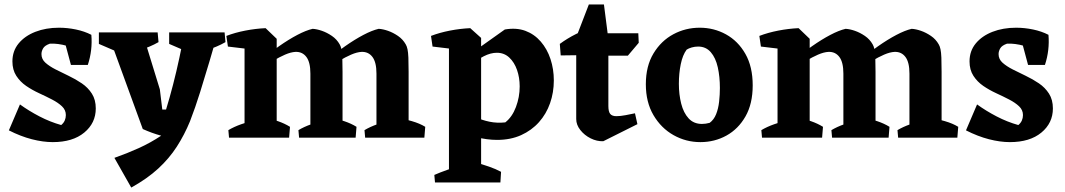

<svg xmlns="http://www.w3.org/2000/svg" viewBox="-20 -621 4803 866"><path d="M218 20Q174 20 123.5 7Q73 -6 20 -33L70 -150Q110 -121 158 -96Q206 -71 256 -57Q267 -66 272 -77.5Q277 -89 277 -102Q277 -125 259.5 -141.5Q242 -158 215 -172Q188 -186 156.5 -200.5Q125 -215 98 -233.5Q71 -252 53.5 -279Q36 -306 36 -344Q36 -391 64 -425Q92 -459 139.5 -477.5Q187 -496 246 -496Q284 -496 322.5 -488Q361 -480 392 -464L358 -379Q326 -402 283 -414Q240 -426 205 -424Q182 -416 174.5 -403Q167 -390 167 -377Q167 -354 185 -338Q203 -322 230.5 -308Q258 -294 289.5 -279Q321 -264 349 -245Q377 -226 394.5 -198.5Q412 -171 412 -132Q412 -66 360 -23Q308 20 218 20ZM300 -328 263 -466 392 -464Q395 -430 391 -395.5Q387 -361 376 -328Z M572 225 496 91Q553 71 606 47Q659 23 707 -9Q685 -15 664.5 -22.5Q644 -30 624 -39L473 -453L622 -475L701 -218L712 -127H729Q745 -179 760.5 -239Q776 -299 789 -360Q802 -421 812 -475H963Q945 -412 924.5 -343Q904 -274 882.5 -205Q861 -136 837 -74Q812 -13 777.5 40.5Q743 94 693.5 139.5Q644 185 572 225ZM586 -354 426 -423V-475H622ZM612 -395 559 -475H691L695 -431Q676 -420 654.5 -411Q633 -402 612 -395ZM903 -354 743 -423V-475H939ZM914 -395 861 -475H993L997 -431Q978 -420 956.5 -411Q935 -402 914 -395Z M1083 0V-446L1178 -494L1228 -446V0ZM1380 0V-289Q1380 -340 1362 -364Q1344 -388 1313 -387Q1292 -386 1265.5 -374.5Q1239 -363 1212 -346.5Q1185 -330 1161 -311L1151 -343Q1195 -382 1238.5 -412.5Q1282 -443 1321 -463.5Q1360 -484 1390 -491Q1409 -490 1432 -482Q1455 -474 1477 -459Q1499 -444 1512 -421Q1517 -413 1520 -399Q1523 -385 1524 -361Q1525 -337 1525 -297V0ZM1678 0V-289Q1678 -340 1660 -364Q1642 -388 1611 -387Q1590 -386 1563.5 -374.5Q1537 -363 1510 -346.5Q1483 -330 1459 -311L1449 -343Q1493 -382 1536.5 -412.5Q1580 -443 1619 -463.5Q1658 -484 1688 -491Q1707 -490 1730 -482Q1753 -474 1775 -459Q1797 -444 1810 -421Q1815 -413 1818 -399Q1821 -385 1822 -361Q1823 -337 1823 -297V0ZM1008 -411 1001 -459Q1040 -474 1086.5 -483Q1133 -492 1178 -494L1182 -438L1117 -398ZM1013 0 1010 -34Q1035 -49 1067.5 -60.5Q1100 -72 1125 -78L1114 0ZM1156 0 1173 -91Q1203 -85 1233.5 -74.5Q1264 -64 1288 -49L1284 0ZM1329 0 1326 -34Q1351 -49 1383.5 -60.5Q1416 -72 1441 -78L1430 0ZM1454 0 1471 -91Q1501 -85 1532.5 -74.5Q1564 -64 1588 -49L1584 0ZM1627 0 1624 -34Q1649 -49 1681.5 -60.5Q1714 -72 1739 -78L1728 0ZM1756 0 1773 -91Q1802 -85 1838 -74.5Q1874 -64 1898 -49L1894 0Z M2222 10Q2177 10 2124.5 -3Q2072 -16 2024 -39L2086 -119Q2101 -105 2127.5 -92Q2154 -79 2188 -72Q2222 -65 2259 -69Q2290 -93 2307 -138Q2324 -183 2324 -231Q2324 -271 2312 -305.5Q2300 -340 2277 -361.5Q2254 -383 2221 -383Q2193 -383 2162.5 -367.5Q2132 -352 2100 -330L2091 -370L2257 -488Q2309 -497 2349.5 -482Q2390 -467 2419 -433.5Q2448 -400 2463 -354.5Q2478 -309 2478 -258Q2478 -204 2461 -155.5Q2444 -107 2411 -70Q2378 -33 2330.5 -11.5Q2283 10 2222 10ZM1942 202 1939 168Q1964 157 1996.5 145.5Q2029 134 2054 125L2043 202ZM2109 202 2126 111Q2155 120 2185.5 130.5Q2216 141 2240 154L2237 202ZM2005 202V-446L2101 -494L2150 -450V202ZM1931 -411 1924 -459Q1963 -474 2009.5 -483Q2056 -492 2101 -494L2110 -457L2040 -398Z M2701 16Q2672 17 2644 3Q2616 -11 2597.5 -34.5Q2579 -58 2579 -84V-453L2636 -601H2704L2724 -445V-143Q2724 -117 2732.5 -107Q2741 -97 2760 -97Q2778 -97 2801.5 -101.5Q2825 -106 2844 -110L2855 -61ZM2509 -371 2505 -423Q2539 -448 2578 -467.5Q2617 -487 2661 -505L2686 -435L2662 -373ZM2667 -370V-471H2859L2861 -428L2812 -370Z M3139 20Q3074 20 3018 -11.5Q2962 -43 2927.5 -101.5Q2893 -160 2893 -241Q2893 -323 2927.5 -380Q2962 -437 3017 -466.5Q3072 -496 3136 -496Q3200 -496 3254.5 -466Q3309 -436 3342 -378Q3375 -320 3375 -236Q3375 -153 3342.5 -96Q3310 -39 3256.5 -9.5Q3203 20 3139 20ZM3146 -62Q3163 -62 3181 -67Q3200 -81 3210 -106Q3220 -131 3223.5 -162.5Q3227 -194 3227 -224Q3227 -275 3217.5 -317.5Q3208 -360 3186 -385.5Q3164 -411 3129 -411Q3114 -411 3100 -407Q3086 -403 3077 -397Q3059 -373 3050.5 -331.5Q3042 -290 3042 -243Q3042 -195 3052.5 -153.5Q3063 -112 3086 -87Q3109 -62 3146 -62Z M3487 0V-446L3582 -494L3632 -446V0ZM3784 0V-289Q3784 -340 3766 -364Q3748 -388 3717 -387Q3696 -386 3669.5 -374.5Q3643 -363 3616 -346.5Q3589 -330 3565 -311L3555 -343Q3599 -382 3642.5 -412.5Q3686 -443 3725 -463.5Q3764 -484 3794 -491Q3813 -490 3836 -482Q3859 -474 3881 -459Q3903 -444 3916 -421Q3921 -413 3924 -399Q3927 -385 3928 -361Q3929 -337 3929 -297V0ZM4082 0V-289Q4082 -340 4064 -364Q4046 -388 4015 -387Q3994 -386 3967.5 -374.5Q3941 -363 3914 -346.5Q3887 -330 3863 -311L3853 -343Q3897 -382 3940.5 -412.5Q3984 -443 4023 -463.5Q4062 -484 4092 -491Q4111 -490 4134 -482Q4157 -474 4179 -459Q4201 -444 4214 -421Q4219 -413 4222 -399Q4225 -385 4226 -361Q4227 -337 4227 -297V0ZM3412 -411 3405 -459Q3444 -474 3490.5 -483Q3537 -492 3582 -494L3586 -438L3521 -398ZM3417 0 3414 -34Q3439 -49 3471.5 -60.5Q3504 -72 3529 -78L3518 0ZM3560 0 3577 -91Q3607 -85 3637.5 -74.5Q3668 -64 3692 -49L3688 0ZM3733 0 3730 -34Q3755 -49 3787.5 -60.5Q3820 -72 3845 -78L3834 0ZM3858 0 3875 -91Q3905 -85 3936.5 -74.5Q3968 -64 3992 -49L3988 0ZM4031 0 4028 -34Q4053 -49 4085.5 -60.5Q4118 -72 4143 -78L4132 0ZM4160 0 4177 -91Q4206 -85 4242 -74.5Q4278 -64 4302 -49L4298 0Z M4535 20Q4491 20 4440.5 7Q4390 -6 4337 -33L4387 -150Q4427 -121 4475 -96Q4523 -71 4573 -57Q4584 -66 4589 -77.5Q4594 -89 4594 -102Q4594 -125 4576.5 -141.5Q4559 -158 4532 -172Q4505 -186 4473.5 -200.5Q4442 -215 4415 -233.5Q4388 -252 4370.5 -279Q4353 -306 4353 -344Q4353 -391 4381 -425Q4409 -459 4456.5 -477.5Q4504 -496 4563 -496Q4601 -496 4639.5 -488Q4678 -480 4709 -464L4675 -379Q4643 -402 4600 -414Q4557 -426 4522 -424Q4499 -416 4491.5 -403Q4484 -390 4484 -377Q4484 -354 4502 -338Q4520 -322 4547.5 -308Q4575 -294 4606.5 -279Q4638 -264 4666 -245Q4694 -226 4711.5 -198.5Q4729 -171 4729 -132Q4729 -66 4677 -23Q4625 20 4535 20ZM4617 -328 4580 -466 4709 -464Q4712 -430 4708 -395.5Q4704 -361 4693 -328Z"/></svg>

Font: Eczar SemiBold
Style: Regular
Weight: 600
Designer: Vaibhav Singh
Foundry: Rosetta Type Foundry
Version: Version 2.000